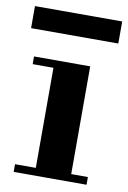

<svg xmlns="http://www.w3.org/2000/svg" viewBox="-86 -689 492 737"><g transform="rotate(10 160.0 -320.5)"><path d="M101 -15V-434H239V-15ZM20 0V-30H304V0ZM20 -420V-450H239V-420ZM-10 -555V-641H330V-555Z"/></g></svg>

Font: Libre Bodoni
Style: Bold
Weight: 700
Designer: Pablo Impallari, Rodrigo Fuenzalida
Foundry: Impallari Type
Version: Version 2.005;gftools[0.9.23]